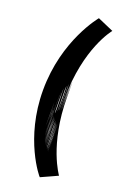

<svg xmlns="http://www.w3.org/2000/svg" viewBox="-161 -888 648 962"><g transform="rotate(20 163.0 -407.0)"><path d="M273 -22C273 -23 177 -151 176 -406C175 -676 173 -153 173 -407C173 -676 171 -153 171 -407C171 -676 167 -152 165 -405C163 -673 162 -148 160 -400C158 -667 156 -142 154 -392C152 -657 148 -130 144 -377C140 -639 138 -112 136 -362C134 -627 133 -102 132 -352C131 -618 131 -91 130 -339C129 -602 129 -74 128 -323C127 -587 126 -61 126 -313C126 -580 125 -55 125 -306C125 -572 125 -47 125 -298V-291C125 -557 125 -32 125 -283C125 -549 126 -25 126 -276C126 -542 127 -18 127 -269C128 -536 128 -11 129 -263C129 -530 129 -5 130 -257C131 -524 131 2 132 -248C133 -513 134 13 135 -239C136 -506 136 18 137 -234C137 -501 138 24 139 -228C140 -495 141 29 142 -223C143 -490 143 33 144 -219C145 -486 146 37 147 -215C148 -482 148 42 149 -211C150 -479 151 45 152 -207C153 -474 154 49 155 -203C156 -470 158 55 161 -196C164 -462 165 62 166 -191C167 -459 168 64 168 -189C169 -456 171 67 171 -185C171 -454 173 72 173 -182C173 -450 175 73 176 -181C177 -450 178 73 179 -182C180 -452 181 70 181 -185C181 -455 180 67 180 -188C180 -457 178 64 178 -190C178 -460 177 62 176 -193C175 -463 174 57 173 -198C172 -468 170 53 167 -203C164 -474 163 47 162 -208C161 -478 159 43 159 -212C159 -481 157 38 157 -216C157 -486 155 35 154 -220C153 -490 153 32 152 -223C151 -493 150 27 149 -228C148 -498 148 23 147 -232C146 -502 145 18 145 -237C144 -507 143 13 143 -242C142 -512 142 8 141 -250C140 -523 140 -3 139 -259C138 -530 137 -10 137 -266C136 -536 137 -15 136 -271C136 -542 135 -21 135 -277C135 -546 134 -30 134 -284C134 -555 134 -35 134 -291V-298C134 -569 134 -49 134 -305C134 -576 135 -55 135 -311C135 -580 137 -68 137 -322C137 -595 138 -78 139 -337C140 -611 140 -93 141 -350C142 -622 143 -102 144 -359C145 -631 148 -113 152 -373C156 -648 159 -130 161 -387C163 -659 166 -140 167 -395C168 -665 275 -794 276 -795L191 -832C191 -832 51 -665 51 -398C51 -138 184 19 185 18C186 17 273 -21 273 -22Z"/></g></svg>

Font: Hussar Wojna
Style: 3
Weight: 400
Designer: Robert Jablonski
Foundry: Cannot Into Space Fonts
Version: Version 1.01